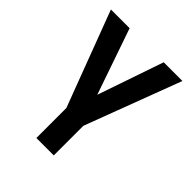

<svg xmlns="http://www.w3.org/2000/svg" viewBox="-196 -618 936 936"><g transform="rotate(45 271.5 -150.0)"><path d="M211 -7 25 -500H154L272 -159L389 -500H518L331 -4V200H211Z"/></g></svg>

Font: Moderustic Med
Style: Regular
Weight: 500
Designer: Tural Alisoy
Foundry: TAFT Foundry
Version: Version 2.110